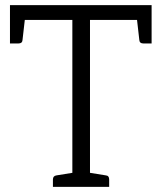

<svg xmlns="http://www.w3.org/2000/svg" viewBox="-20 -731 633 751"><path d="M573 -711V-561H541Q526 -561 525 -574L516 -653H332V-55L394 -45Q407 -44 407 -29V0H187V-29Q187 -43 201 -45L263 -55V-653H77L68 -574Q67 -561 52 -561H19V-711Z"/></svg>

Font: Aleo Light
Style: Regular
Weight: 300
Designer: Alessio Laiso
Foundry: Alessio Laiso
Version: Version 2.000